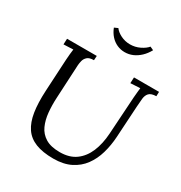

<svg xmlns="http://www.w3.org/2000/svg" viewBox="-213 -1076 1170 1242"><g transform="rotate(30 372.0 -455.0)"><path d="M743 -700 742 -667Q704 -666 689 -650Q674 -634 671 -607Q668 -580 666 -544L652 -311Q648 -246 631 -187Q614 -128 580.5 -82.5Q547 -37 494 -10.5Q441 16 366 16Q286 16 233 -5Q180 -26 150.5 -69.5Q121 -113 110.5 -180Q100 -247 105 -340L118 -579Q120 -605 121.5 -623Q123 -641 126 -660Q108 -659 90 -658.5Q72 -658 54 -657L56 -700H278L276 -667Q242 -667 227 -653Q212 -639 207.5 -620.5Q203 -602 202 -588L189 -335Q186 -279 191 -226.5Q196 -174 215 -132Q234 -90 274 -65.5Q314 -41 381 -41Q453 -41 499.5 -75Q546 -109 571 -168.5Q596 -228 601 -306L619 -588Q621 -608 622.5 -626.5Q624 -645 626 -660Q608 -659 590 -658Q572 -657 554 -656L556 -700ZM421 -811Q391 -811 364 -823Q337 -835 316 -858Q295 -881 282 -914L309 -926Q323 -905 355.5 -888.5Q388 -872 426 -872Q464 -872 498 -888.5Q532 -905 549 -926L575 -914Q557 -881 532.5 -858Q508 -835 480 -823Q452 -811 421 -811Z"/></g></svg>

Font: Lora Italic
Style: Italic
Weight: 400
Italic angle: -3°
Designer: Olga Karpushina, Alexei Vanyashin (Cyrillic)
Foundry: Cyreal
Version: Version 2.210; ttfautohint (v1.8.1.43-b0c9)